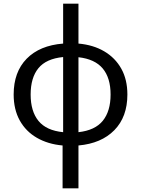

<svg xmlns="http://www.w3.org/2000/svg" viewBox="-20 -780 765 1040"><path d="M405 -544Q485 -537 544.5 -502Q604 -467 637 -408Q670 -349 670 -268Q670 -147 599.5 -75Q529 -3 405 8V240H319V8Q240 1 180 -33.5Q120 -68 87 -127.5Q54 -187 54 -268Q54 -390 124.5 -462Q195 -534 322 -544V-760H405ZM322 -471Q230 -462 188 -410.5Q146 -359 146 -268Q146 -177 188.5 -125Q231 -73 322 -64ZM405 -64Q495 -74 537 -126Q579 -178 579 -268Q579 -358 536.5 -409Q494 -460 405 -470Z"/></svg>

Font: Go Noto Kurrent-Regular
Style: Regular
Weight: 400
Designer: Monotype Design Team
Foundry: Monotype Imaging Inc.
Version: Version 2.012; ttfautohint (v1.8.4.7-5d5b)